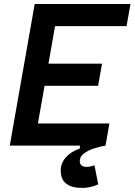

<svg xmlns="http://www.w3.org/2000/svg" viewBox="-20 -713 659 940"><path d="M382.8 207Q277.3 207 277.3 122.1Q277.3 85.9 302 57.6Q326.7 29.3 371.1 14.2V0H27.8L149.9 -693.4H618.7L599.6 -585H249.5L217.3 -401.4H479.5L460.4 -293H198.2L165.5 -108.4H515.6L496.6 0Q465.3 4.9 436.5 14.9Q407.7 24.9 389.2 39.8Q370.6 54.7 370.6 75.2Q370.6 104 404.3 104Q422.9 104 442.4 95.7L460.9 189.5Q423.3 207 382.8 207Z"/></svg>

Font: CaskaydiaCove NFP SemiBold
Style: Italic
Weight: 600
Italic angle: -10°
Designer: Aaron Bell
Foundry: Saja Typeworks
Version: Version 2111.001; VTT 6.35;Nerd Fonts 3.1.1